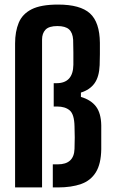

<svg xmlns="http://www.w3.org/2000/svg" viewBox="-20 -820 494 840"><path d="M423 -272Q423 -247 423 -218Q423 -189 423 -167Q422 -103 399.5 -66.5Q377 -30 335 -15Q293 0 233 0H211V-101H233Q304 -101 306 -169Q308 -219 306 -267Q305 -320 285 -337Q265 -354 230 -354H215V-456H227Q300 -456 301 -537Q301 -567 301 -590.5Q301 -614 300 -646Q298 -677 282 -691.5Q266 -706 231 -706Q194 -706 179 -690Q164 -674 164 -647V0H46V-630Q46 -682 62 -720.5Q78 -759 118.5 -779.5Q159 -800 234 -800Q331 -800 373.5 -761.5Q416 -723 417 -633Q417 -605 417 -583Q417 -561 416 -535Q414 -484 393.5 -455.5Q373 -427 334 -415V-396Q378 -383 400 -354Q422 -325 423 -272Z"/></svg>

Font: Big Shoulders Text
Style: Bold
Weight: 700
Designer: Patric King
Foundry: XO Type Co
Version: Version 1.000; ttfautohint (v1.8.2)